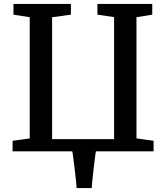

<svg xmlns="http://www.w3.org/2000/svg" viewBox="-20 -763 838 968"><path d="M463.9 0Q461.9 2.4 452.1 86.9Q442.4 171.4 442.4 185.1H366.2Q366.2 170.9 356.2 86.7Q346.2 2.4 344.2 0H43.5V-53.2L129.9 -64.9V-676.3L47.9 -689V-743.2H337.4V-689L242.7 -676.3V-61.5H555.2V-676.8L471.2 -689V-743.2H747.6V-689L668 -676.3V-65.4L754.4 -53.2V0Z"/></svg>

Font: Merriweather
Style: Regular
Weight: 400
Designer: Eben Sorkin
Foundry: Eben Sorkin
Version: Version 1.584; ttfautohint (v1.8.1)